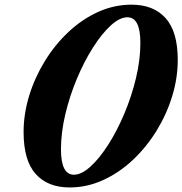

<svg xmlns="http://www.w3.org/2000/svg" viewBox="-20 -792 781 822"><path d="M278 10.5Q184.5 10.5 132.8 -47.2Q81 -105 81 -226.5Q81 -304.5 105 -382.5Q129 -460.5 172 -530.5Q215 -600.5 273 -655Q331 -709.5 399.8 -740.8Q468.5 -772 543.5 -772Q637.5 -772 689.2 -714.2Q741 -656.5 741 -535.5Q741 -457.5 717 -379.5Q693 -301.5 649.8 -231.5Q606.5 -161.5 548.5 -107Q490.5 -52.5 421.5 -21Q352.5 10.5 278 10.5ZM296.5 -44Q329 -44 367.5 -79Q406 -114 443.8 -173.2Q481.5 -232.5 512.5 -306Q543.5 -379.5 562.2 -457.8Q581 -536 581 -608.5Q581 -718 525.5 -718Q492.5 -718 454 -682.8Q415.5 -647.5 377.8 -588Q340 -528.5 309 -454.5Q278 -380.5 259.5 -302.2Q241 -224 241 -152.5Q241 -44 296.5 -44Z"/></svg>

Font: Libre Caslon Text Bold
Style: Italic
Weight: 700
Italic angle: -22.583°
Designer: Pablo Impallari, Rodrigo Fuenzalida, Katja Schimmel
Foundry: Pablo Impallari, Rodrigo Fuenzalida
Version: Version 2.000